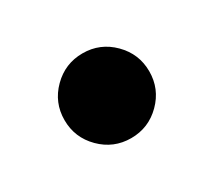

<svg xmlns="http://www.w3.org/2000/svg" viewBox="-54 -430 401 361"><g transform="rotate(-30 147.0 -250.0)"><path d="M147 -158Q109 -158 82 -185Q55 -212 55 -250Q55 -288 82 -315Q109 -342 147 -342Q185 -342 212 -315Q239 -288 239 -250Q239 -212 212 -185Q185 -158 147 -158Z"/></g></svg>

Font: Atkinson Hyperlegible Next
Style: Bold
Weight: 700
Designer: Elliott Scott, Megan Eiswerth, Linus Boman, Theodore Petrosky, Letters from Sweden
Foundry: Applied Design Works, Letters from Sweden
Version: Version 2.001